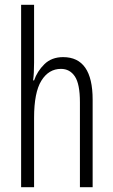

<svg xmlns="http://www.w3.org/2000/svg" viewBox="-20 -780 472 800"><path d="M122 -519Q122 -475 118 -445H122Q135 -483 165 -512.5Q195 -542 243 -542Q366 -542 366 -365V0H313V-354Q313 -430 292 -461.5Q271 -493 234 -493Q183 -493 152.5 -444Q122 -395 122 -289V0H68V-760H122Z"/></svg>

Font: Noto Sans Telugu ExtraCondensed Light
Style: Regular
Weight: 300
Width: 2
Designer: Jelle Bosma - Monotype Design Team
Foundry: Monotype Imaging Inc.
Version: Version 2.005; ttfautohint (v1.8.4.7-5d5b)